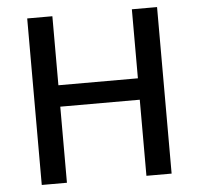

<svg xmlns="http://www.w3.org/2000/svg" viewBox="-51 -767 851 820"><g transform="rotate(-5 374.0 -357.0)"><path d="M651.9 -713.9H543.9V-418H203.1V-713.9H95.2V0H203.1V-326.2H543.9V0H651.9Z"/></g></svg>

Font: Noto Reveo Sans
Style: Regular
Weight: 500
Designer: Monotype Design Team
Foundry: Monotype Imaging Inc.
Version: Version 2.007